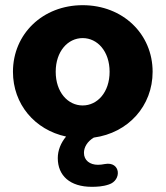

<svg xmlns="http://www.w3.org/2000/svg" viewBox="-20 -523 639 741"><path d="M299 -116C242 -116 195 -167 195 -246C195 -325 242 -376 299 -376C356 -376 403 -325 403 -246C403 -167 356 -116 299 -116ZM334 198C353 198 377 197 400 189C451 173 446 99 385 110C375 112 366 113 358 113C327 113 304 96 304 67C304 45 317 23 342 8C475 -10 569 -114 569 -246C569 -392 454 -503 299 -503C145 -503 30 -392 30 -246C30 -121 114 -22 235 4C215 28 203 57 203 87C203 155 250 198 334 198Z"/></svg>

Font: SN Pro Heavy
Style: Regular
Weight: 800
Designer: Tobias Whetton
Foundry: Supernotes
Version: Version 1.001;Glyphs 3.2 (3249)